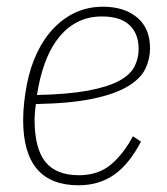

<svg xmlns="http://www.w3.org/2000/svg" viewBox="-20 -540 498 572"><path d="M214 12Q49 12 49 -182Q49 -208 52 -235.5Q55 -263 60 -288Q70 -340 90.5 -383Q111 -426 140.5 -456.5Q170 -487 206.5 -503.5Q243 -520 287 -520Q350 -520 388.5 -488Q427 -456 427 -396Q427 -365 413.5 -336Q400 -307 363 -284Q326 -261 259.5 -246.5Q193 -232 87 -230Q85 -217 84 -204.5Q83 -192 83 -184Q83 -98 115 -58Q147 -18 215 -18Q272 -18 309.5 -49Q347 -80 376 -134L400 -118Q365 -51 320 -19.5Q275 12 214 12ZM284 -491Q245 -491 214 -476Q183 -461 159.5 -433.5Q136 -406 120 -368Q104 -330 95 -284L90 -257Q183 -259 242 -270Q301 -281 334.5 -299Q368 -317 380.5 -341.5Q393 -366 393 -394Q393 -440 365.5 -465.5Q338 -491 284 -491Z"/></svg>

Font: IBM Plex Sans Cond ExtLt
Style: Italic
Weight: 200
Width: 3
Italic angle: -11°
Designer: Mike Abbink, Paul van der Laan, Pieter van Rosmalen
Foundry: Bold Monday
Version: Version 1.3